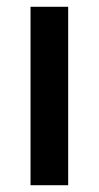

<svg xmlns="http://www.w3.org/2000/svg" viewBox="-20 -546 291 566"><path d="M70 0V-526H181V0Z"/></svg>

Font: Archivo SemiExpanded Medium
Style: Regular
Weight: 500
Width: 6
Designer: Hector Gatti
Foundry: Omnibus-Type
Version: Version 2.001; ttfautohint (v1.8.3)